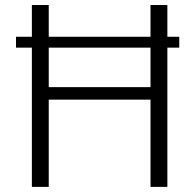

<svg xmlns="http://www.w3.org/2000/svg" viewBox="-20 -730 766 750"><path d="M42.5 -543.9V-586.4H680.2V-543.9ZM104.5 0V-710.4H170.4V-389.6H567.9V-710.4H633.8V0H567.9V-340.8H170.4V0Z"/></svg>

Font: Comme ExtraLight
Style: Regular
Weight: 250
Version: Version 1.000;gftools[0.9.27]